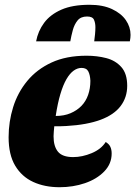

<svg xmlns="http://www.w3.org/2000/svg" viewBox="-20 -763 566 803"><path d="M229 20Q167 20 119 -2Q71 -24 43.5 -70Q16 -116 16 -189Q16 -254 35 -315Q54 -376 94 -424.5Q134 -473 195.5 -501.5Q257 -530 342 -530Q386 -530 424.5 -520Q463 -510 487.5 -482.5Q512 -455 512 -404Q512 -356 484.5 -319.5Q457 -283 400.5 -262Q344 -241 258 -236Q246 -235 233 -235Q220 -235 207 -235Q206 -224 205 -212.5Q204 -201 204 -193Q204 -151 222.5 -128.5Q241 -106 286 -106Q324 -106 363.5 -122.5Q403 -139 422 -169Q436 -161 441.5 -149Q447 -137 447 -121Q447 -78 416 -46Q385 -14 335.5 3Q286 20 229 20ZM213 -278Q248 -278 275 -289.5Q302 -301 320.5 -320Q339 -339 348.5 -366Q358 -393 358 -425Q357 -449 349.5 -464Q342 -479 321 -479Q304 -479 288 -467.5Q272 -456 258 -432Q244 -408 232.5 -369.5Q221 -331 213 -278ZM131 -590Q139 -633 164.5 -667.5Q190 -702 236.5 -722.5Q283 -743 354 -743Q410 -743 448.5 -725Q487 -707 506.5 -678.5Q526 -650 526 -617Q526 -605 523 -590H374Q376 -604 377.5 -620Q379 -636 379 -649Q379 -667 373 -680.5Q367 -694 344 -694Q318 -694 304.5 -677.5Q291 -661 284.5 -637Q278 -613 274 -590Z"/></svg>

Font: Sansita Swashed Light ExtraBold
Style: Regular
Weight: 800
Version: Version 1.003